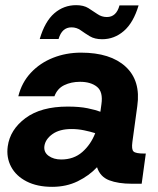

<svg xmlns="http://www.w3.org/2000/svg" viewBox="-20 -712 613 744"><path d="M182 12Q124 12 83 -9Q42 -30 23 -66Q4 -102 10 -145Q19 -210 79 -254.5Q139 -299 242 -299Q288 -299 319.5 -292.5Q351 -286 369 -279L373 -308Q380 -356 356 -375.5Q332 -395 290 -395Q256 -395 229 -382Q202 -369 191 -339H51Q64 -392 99.5 -430Q135 -468 185.5 -488Q236 -508 294 -508Q408 -508 467 -453.5Q526 -399 512 -301L493 -162Q489 -133 497.5 -125Q506 -117 538 -117H545L529 0H491Q438 0 403 -13.5Q368 -27 356 -64Q325 -31 281 -9.5Q237 12 182 12ZM152 -146Q149 -122 168.5 -108Q188 -94 217 -94Q266 -94 299 -123Q332 -152 349 -196Q330 -202 306 -207Q282 -212 257 -212Q211 -212 183.5 -192.5Q156 -173 152 -146ZM376 -560Q347 -560 328 -571.5Q309 -583 293 -594.5Q277 -606 257 -606Q220 -606 207 -561H134Q154 -629 190.5 -660.5Q227 -692 275 -692Q304 -692 322.5 -680.5Q341 -669 357.5 -657.5Q374 -646 394 -646Q431 -646 443 -691H517Q497 -624 460 -592Q423 -560 376 -560Z"/></svg>

Font: Host Grotesk Black
Style: Italic
Weight: 900
Italic angle: -8°
Designer: Doğukan Karapınar based on Poppins by Indian Type Foundry, Jonny Pinhorn
Foundry: Element Type
Version: Version 1.000; ttfautohint (v1.8.4.7-5d5b);gftools[0.9.33]